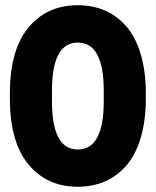

<svg xmlns="http://www.w3.org/2000/svg" viewBox="-20 -710 600 740"><path d="M279.8 9.8Q160.6 9.8 89.4 -76.7Q18.1 -163.1 18.1 -330.1V-350.1Q18.1 -517.1 89.4 -603.5Q160.6 -689.9 279.8 -689.9Q337.9 -689.9 385.5 -668.9Q433.1 -647.9 468.3 -606.7Q503.4 -565.4 522.7 -500Q542 -434.6 542 -350.1V-330.1Q542 -245.6 522.7 -180.2Q503.4 -114.7 468.3 -73.5Q433.1 -32.2 385.5 -11.2Q337.9 9.8 279.8 9.8ZM180.2 -319.8Q180.2 -133.8 279.8 -133.8Q379.9 -133.8 379.9 -319.8V-359.9Q379.9 -545.9 279.8 -545.9Q180.2 -545.9 180.2 -359.9Z"/></svg>

Font: TASA Orbiter Display Black
Style: Regular
Weight: 900
Designer: Weizhong Zhang
Version: Version 1.000;Glyphs 3.1.2 (3151)